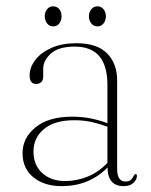

<svg xmlns="http://www.w3.org/2000/svg" viewBox="-20 -594 490 622"><path d="M53 -98Q53 -147.5 95.5 -181.8Q138 -216 213 -216Q247.5 -216 275.8 -210Q304 -204 328 -195V-319Q328 -443 222.5 -443Q169 -443 144.5 -420.2Q120 -397.5 120 -371.5V-346Q120 -333.5 113.2 -327.8Q106.5 -322 97.5 -322Q76 -322 76 -349.5Q76 -376 94.5 -400Q113 -424 147 -439Q181 -454 227.5 -454Q294.5 -454 327 -421Q359.5 -388 359.5 -333V-47.5Q359.5 -24.5 366.8 -15.2Q374 -6 385.5 -6Q398.5 -6 404.5 -12Q410.5 -18 413.5 -25Q416 -30 419.5 -30Q423.5 -30 423.5 -24Q423.5 -12.5 412.5 -1.8Q401.5 9 381 9Q328.5 9 328.5 -51.5Q269 9 180 9Q123 9 88 -19.8Q53 -48.5 53 -98ZM88.5 -103Q88.5 -59 117 -33.2Q145.5 -7.5 191 -7.5Q228.5 -7.5 264.2 -22Q300 -36.5 328 -66.5V-183.5Q304.5 -192.5 278 -198.5Q251.5 -204.5 220.5 -204.5Q157 -204.5 122.8 -176.2Q88.5 -148 88.5 -103ZM152 -508.5Q140 -508.5 132.5 -518.2Q125 -528 125 -541Q125 -554.5 132.5 -564Q140 -573.5 152 -573.5Q165 -573.5 172.2 -564Q179.5 -554.5 179.5 -541Q179.5 -528 172.2 -518.2Q165 -508.5 152 -508.5ZM295.5 -508.5Q283.5 -508.5 275.8 -518.2Q268 -528 268 -541Q268 -554.5 275.8 -564Q283.5 -573.5 295.5 -573.5Q308 -573.5 315.5 -564Q323 -554.5 323 -541Q323 -528 315.5 -518.2Q308 -508.5 295.5 -508.5Z"/></svg>

Font: Fraunces 72pt Thin
Style: Regular
Weight: 100
Version: Version 1.000;[b76b70a41]